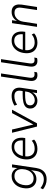

<svg xmlns="http://www.w3.org/2000/svg" viewBox="1422 -2182 951 3836"><g transform="rotate(-90 1898.0 -263.5)"><path d="M235 192Q175 192 123.5 171.5Q72 151 35 120L59 69Q85 90 112.5 104.5Q140 119 170 127.5Q200 136 232 136Q301 136 345.5 98.5Q390 61 401 -15L418 -130L421 -129Q404 -92 377 -66Q350 -40 315.5 -26Q281 -12 240 -12Q180 -12 137 -39.5Q94 -67 72 -116.5Q50 -166 54 -233Q57 -289 74.5 -339Q92 -389 124 -426.5Q156 -464 199.5 -485.5Q243 -507 298 -507Q357 -507 400.5 -475.5Q444 -444 459 -382H456L472 -499H532L461 -19Q450 51 420.5 98Q391 145 344.5 168.5Q298 192 235 192ZM253 -68Q309 -68 349 -98Q389 -128 412 -178Q435 -228 437 -289Q442 -364 405.5 -407.5Q369 -451 300 -451Q244 -451 204 -421.5Q164 -392 141.5 -342Q119 -292 116 -232Q111 -155 147.5 -111.5Q184 -68 253 -68Z M844 8Q775 8 725.5 -20Q676 -48 652 -100.5Q628 -153 632 -226Q636 -304 666.5 -367Q697 -430 752 -468.5Q807 -507 883 -507Q955 -507 998 -472.5Q1041 -438 1056 -380Q1071 -322 1061 -254L1058 -235H675L683 -284H1029L1008 -267Q1017 -321 1005.5 -363.5Q994 -406 963.5 -430.5Q933 -455 881 -455Q828 -455 789.5 -429Q751 -403 728 -361Q705 -319 697 -272L694 -252Q685 -190 700 -143.5Q715 -97 752.5 -72Q790 -47 846 -47Q889 -47 929.5 -60Q970 -73 1005 -105L1028 -59Q994 -24 943.5 -8Q893 8 844 8Z M1288 0 1164 -499H1229L1333 -53H1318L1557 -499H1625L1352 0Z M1802 8Q1758 8 1722 -11Q1686 -30 1666 -64Q1646 -98 1648 -142Q1651 -195 1682 -226.5Q1713 -258 1774.5 -272.5Q1836 -287 1928 -287H2008L2000 -238H1936Q1855 -238 1806.5 -229.5Q1758 -221 1736 -200.5Q1714 -180 1712 -143Q1710 -95 1741 -70Q1772 -45 1814 -45Q1854 -45 1890 -64.5Q1926 -84 1951.5 -119Q1977 -154 1984 -200L2002 -320Q2012 -386 1985 -419Q1958 -452 1893 -452Q1849 -452 1808 -439Q1767 -426 1726 -398L1706 -449Q1731 -467 1763.5 -480Q1796 -493 1830.5 -500Q1865 -507 1899 -507Q1960 -507 1999.5 -484Q2039 -461 2055 -416Q2071 -371 2061 -307L2015 0H1957L1974 -114H1979Q1964 -74 1937 -46.5Q1910 -19 1875 -5.5Q1840 8 1802 8Z M2313 8Q2250 8 2220.5 -32Q2191 -72 2202 -149L2287 -719H2349L2265 -153Q2260 -117 2265 -94Q2270 -71 2286.5 -60Q2303 -49 2330 -49Q2342 -49 2354.5 -50.5Q2367 -52 2381 -55L2371 0Q2359 4 2344 6Q2329 8 2313 8Z M2599 8Q2536 8 2506.5 -32Q2477 -72 2488 -149L2573 -719H2635L2551 -153Q2546 -117 2551 -94Q2556 -71 2572.5 -60Q2589 -49 2616 -49Q2628 -49 2640.5 -50.5Q2653 -52 2667 -55L2657 0Q2645 4 2630 6Q2615 8 2599 8Z M2966 8Q2897 8 2847.5 -20Q2798 -48 2774 -100.5Q2750 -153 2754 -226Q2758 -304 2788.5 -367Q2819 -430 2874 -468.5Q2929 -507 3005 -507Q3077 -507 3120 -472.5Q3163 -438 3178 -380Q3193 -322 3183 -254L3180 -235H2797L2805 -284H3151L3130 -267Q3139 -321 3127.5 -363.5Q3116 -406 3085.5 -430.5Q3055 -455 3003 -455Q2950 -455 2911.5 -429Q2873 -403 2850 -361Q2827 -319 2819 -272L2816 -252Q2807 -190 2822 -143.5Q2837 -97 2874.5 -72Q2912 -47 2968 -47Q3011 -47 3051.5 -60Q3092 -73 3127 -105L3150 -59Q3116 -24 3065.5 -8Q3015 8 2966 8Z M3280 0 3354 -499H3413L3396 -384H3391Q3418 -444 3466.5 -475.5Q3515 -507 3579 -507Q3633 -507 3668.5 -484.5Q3704 -462 3718.5 -417Q3733 -372 3724 -306L3677 0H3616L3661 -305Q3669 -351 3661 -383.5Q3653 -416 3629.5 -433Q3606 -450 3565 -450Q3515 -450 3476.5 -427Q3438 -404 3414 -364.5Q3390 -325 3383 -275L3341 0Z"/></g></svg>

Font: Nunitoga
Style: Light Italic
Weight: 300
Italic angle: -9°
Designer: Vernon Adams
Foundry: Vernon Adams
Version: Version 1.0